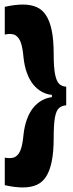

<svg xmlns="http://www.w3.org/2000/svg" viewBox="-20 -720 319 844"><path d="M271 -257Q252 -256 239.5 -245Q227 -234 221.5 -203.5Q216 -173 216 -114Q216 -53 207.5 -11Q199 31 182.5 56.5Q166 82 140.5 93Q115 104 80 104Q64 104 43.5 101.5Q23 99 1 94V-27Q32 -21 48.5 -31.5Q65 -42 72.5 -66.5Q80 -91 83 -125Q87 -164 98 -194.5Q109 -225 125.5 -245.5Q142 -266 163 -278Q184 -290 208 -293V-303Q185 -305 164 -316.5Q143 -328 126.5 -348Q110 -368 98.5 -399Q87 -430 83 -471Q80 -506 72.5 -530Q65 -554 48.5 -564.5Q32 -575 1 -568V-690Q23 -695 43.5 -697.5Q64 -700 80 -700Q115 -700 140.5 -689Q166 -678 182.5 -652.5Q199 -627 207.5 -585.5Q216 -544 216 -482Q216 -425 222 -394Q228 -363 240 -351.5Q252 -340 271 -339Z"/></svg>

Font: Bricolage Grotesque 72pt Condensed ExtraBold
Style: Regular
Weight: 800
Width: 3
Designer: Mathieu Triay
Foundry: Atelier Triay
Version: Version 1.001;gftools[0.9.33.dev8+g029e19f]